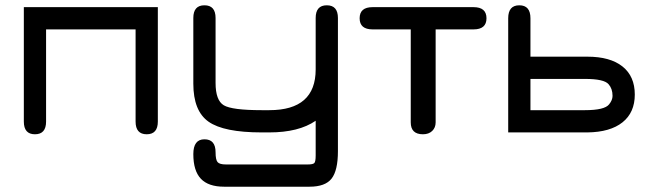

<svg xmlns="http://www.w3.org/2000/svg" viewBox="-20 -494 2446 725"><path d="M70 -35V-467H576V-35Q576 13 534 13Q492 13 492 -35V-383H154V-35Q154 13 112 13Q70 13 70 -35Z M1256 -426V77Q1256 150 1232 180.5Q1208 211 1149 211H826Q767 211 738.5 181Q710 151 710 88Q710 32 752 32Q794 32 794 81Q794 109 801.5 118Q809 127 833 127H1142Q1162 127 1167 121.5Q1172 116 1172 93V-38Q1108 6 997 6H968Q825 6 767.5 -34.5Q710 -75 710 -178V-426Q710 -474 752 -474Q794 -474 794 -426V-181Q794 -115 825 -96.5Q856 -78 968 -78H997Q1172 -78 1172 -232V-426Q1172 -474 1214 -474Q1256 -474 1256 -426Z M1387 -467H1768Q1817 -467 1817 -425Q1817 -383 1768 -383H1625V-32Q1625 -12 1612 0.5Q1599 13 1577 13Q1531 13 1531 -32V-383H1387Q1338 -383 1338 -425Q1338 -467 1387 -467Z M2198 6H1899V-425Q1899 -474 1941 -474Q1983 -474 1983 -425V-280H2198Q2284 -280 2330.5 -243Q2377 -206 2377 -137Q2377 -69 2330.5 -32Q2284 5 2198 6ZM1983 -78H2189Q2263 -78 2280 -100Q2293 -116 2293 -132Q2293 -159 2278 -176Q2261 -196 2189 -196H1983Z"/></svg>

Font: Jura
Style: Bold
Weight: 700
Designer: Daniel Johnson, Alexei Vanyashin
Foundry: Daniel Johnson
Version: Version 5.103